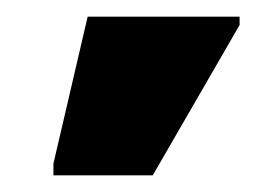

<svg xmlns="http://www.w3.org/2000/svg" viewBox="-20 -786 307 230"><path d="M44 -576V-590L85 -766H267V-756L163 -576Z"/></svg>

Font: Noto Sans ExtraCondensed Black
Style: Regular
Weight: 900
Width: 2
Designer: Monotype Design Team
Foundry: Monotype Imaging Inc.
Version: Version 2.013; ttfautohint (v1.8.4.7-5d5b)